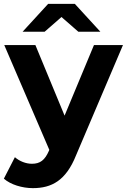

<svg xmlns="http://www.w3.org/2000/svg" viewBox="-30 -771 656 993"><path d="M288 -683 375 -607H489L357 -751H219L87 -607H201ZM456 -538 304 -173 153 -538H-8L225 4L223 9C202 57 178 76 135 76C104 76 71 63 47 42L-10 153C25 184 85 202 140 202C237 202 311 163 363 33L606 -538Z"/></svg>

Font: Montserrat Lite
Style: Bold
Weight: 700
Designer: Julieta Ulanovsky
Foundry: Julieta Ulanovsky
Version: Version 7.200;PS 007.200;hotconv 1.0.88;makeotf.lib2.5.64775